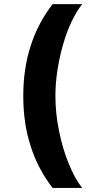

<svg xmlns="http://www.w3.org/2000/svg" viewBox="-20 -761 449 939"><path d="M93.8 -291.5Q93.8 -424.3 129.4 -534.7Q165 -647.5 237.3 -740.7H381.8Q354.5 -706.1 330.1 -655.3Q307.1 -607.4 288.6 -543.9Q272 -487.3 261.2 -419.4Q251 -355 251 -291.5Q251 -207 268.6 -121.6Q285.6 -35.6 315.4 37.6Q344.7 110.4 381.8 158.2H237.3Q165 64.9 129.4 -47.9Q93.8 -158.2 93.8 -291.5Z"/></svg>

Font: My Font
Style: Bold
Weight: 500
Designer: Rasmus Andersson
Foundry: rsms
Version: Version 0.001